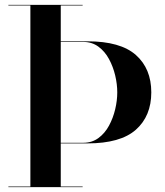

<svg xmlns="http://www.w3.org/2000/svg" viewBox="-20 -770 677 790"><path d="M14.5 -2.5H105V-747.5H14.5V-750H320V-747.5H230V-600H340Q475.5 -600 539 -543.8Q602.5 -487.5 602.5 -390Q602.5 -292.5 539 -236.2Q475.5 -180 340 -180H230V-2.5H320V0H14.5ZM322.5 -597.5H230V-182.5H322.5Q358.5 -182.5 385 -202Q411.5 -221.5 428.5 -253Q445.5 -284.5 454 -320.5Q462.5 -356.5 462.5 -390Q462.5 -423.5 454 -459.5Q445.5 -495.5 428.5 -527Q411.5 -558.5 385 -578Q358.5 -597.5 322.5 -597.5Z"/></svg>

Font: Bodoni* 72pt Medium
Style: Regular
Weight: 500
Version: Version 2.3